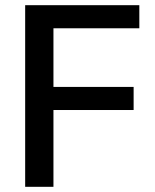

<svg xmlns="http://www.w3.org/2000/svg" viewBox="-20 -720 598 740"><path d="M77 -700H517V-611H186V-385H495V-296H186V0H77Z"/></svg>

Font: Sarabun Medium
Style: Regular
Weight: 500
Designer: Suppakit Chalermlarp | Katatrad Co.,Ltd.
Foundry: Cadson Demak Co.,Ltd.
Version: Version 1.000; ttfautohint (v1.6)